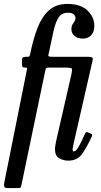

<svg xmlns="http://www.w3.org/2000/svg" viewBox="-56 -810 513 980"><path d="M-30.5 104 78.5 -440Q81.5 -455 82 -460Q82.5 -465 74.5 -465H73Q61 -465 58.5 -469.8Q56 -474.5 56 -484V-501Q56 -512 60 -516Q64 -520 75 -520H81.5Q92.5 -520 94.5 -523Q96.5 -526 99.5 -541Q114 -612.5 136 -668.8Q158 -725 194.2 -757.5Q230.5 -790 287.5 -790Q356 -790 390.8 -756Q425.5 -722 425.5 -679Q425.5 -647 409.2 -630Q393 -613 366.5 -613Q340.5 -613 324.5 -626.5Q308.5 -640 308.5 -661Q308.5 -676 313.8 -684.8Q319 -693.5 324.2 -700.8Q329.5 -708 329.5 -718Q329.5 -727 321.5 -736Q313.5 -745 289.5 -745Q259.5 -745 243.8 -721.8Q228 -698.5 218 -654.8Q208 -611 195.5 -550Q192.5 -534.5 190.5 -527.2Q188.5 -520 211.5 -520H394.5Q408.5 -520 414 -516.8Q419.5 -513.5 416.5 -501L324 -96Q322.5 -89 318.5 -70.8Q314.5 -52.5 314.5 -48.5Q314.5 -37 320 -37Q332 -37 346.2 -62.2Q360.5 -87.5 377.5 -127Q380.5 -133 383.5 -135Q386.5 -137 393.5 -134L406.5 -128.5Q413 -126 414.2 -123.5Q415.5 -121 413 -114.5Q387.5 -58.5 363 -24.2Q338.5 10 291.5 10Q267.5 10 246 -2.5Q224.5 -15 224.5 -49.5Q224.5 -57 226.8 -69.5Q229 -82 231 -92L308.5 -431Q313.5 -453.5 311 -459.2Q308.5 -465 276.5 -465H195.5Q179 -465 177.8 -460Q176.5 -455 173.5 -442L53.5 134Q51.5 145 48.8 147.5Q46 150 34.5 150H-18.5Q-31.5 150 -34.2 142.2Q-37 134.5 -34.5 123.8Q-32 113 -30.5 104Z"/></svg>

Font: Besley* Condensed
Style: Italic
Weight: 400
Width: 3
Italic angle: -13°
Designer: Owen Earl
Foundry: indestructible type*
Version: Version 3.000; ttfautohint (v1.8.3)